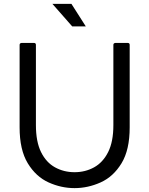

<svg xmlns="http://www.w3.org/2000/svg" viewBox="-20 -955 769 989"><path d="M364 14Q295 14 230 -15.5Q165 -45 123 -114Q81 -183 81 -299V-724Q81 -733 92 -734H154Q165 -734 165 -724V-311Q165 -225 191.5 -171.5Q218 -118 263.5 -93Q309 -68 364 -68Q419 -68 464.5 -93Q510 -118 537 -171.5Q564 -225 564 -311V-724Q564 -733 575 -734H637Q648 -734 648 -724V-299Q648 -183 606 -114Q564 -45 498.5 -15.5Q433 14 364 14ZM422 -819H352L250 -935H348Z"/></svg>

Font: YamahaIndonesia935. App
Style: Regular
Weight: 400
Designer: Dalton Maag Ltd
Foundry: Dalton Maag Ltd
Version: Version 1.002; January 01, 2024; Regular/Italic